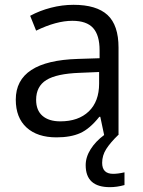

<svg xmlns="http://www.w3.org/2000/svg" viewBox="-20 -564 596 802"><path d="M415 0 398.9 -76.2H395Q355 -25.9 315.2 -8.1Q275.4 9.8 215.8 9.8Q136.2 9.8 91.1 -31.2Q45.9 -72.3 45.9 -147.9Q45.9 -310.1 305.2 -317.9L396 -320.8V-354Q396 -417 368.9 -447Q341.8 -477.1 282.2 -477.1Q215.3 -477.1 130.9 -436L106 -498Q145.5 -519.5 192.6 -531.7Q239.7 -543.9 287.1 -543.9Q382.8 -543.9 429 -501.5Q475.1 -459 475.1 -365.2V0ZM231.9 -57.1Q307.6 -57.1 350.8 -98.6Q394 -140.1 394 -214.8V-263.2L313 -259.8Q216.3 -256.3 173.6 -229.7Q130.9 -203.1 130.9 -147Q130.9 -103 157.5 -80.1Q184.1 -57.1 231.9 -57.1ZM406.7 116.2Q406.7 162.1 452.6 162.1Q473.1 162.1 500 155.8V209Q468.3 217.8 439 217.8Q337.9 217.8 337.9 126Q337.9 91.8 358.9 58.8Q379.9 25.9 415 0H473.6Q440.4 32.2 423.6 58.8Q406.7 85.4 406.7 116.2Z"/></svg>

Font: HunimalSansv1.5
Style: Regular
Weight: 400
Foundry: Ascender Corporation
Version: Version 1.10